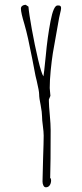

<svg xmlns="http://www.w3.org/2000/svg" viewBox="-20 -775 343 807"><path d="M172.9 12.2Q183.1 12.2 189 3.7Q194.8 -4.9 194.8 -17.1Q194.8 -19 194.3 -20.5Q193.8 -22 193.8 -23.9L190.9 -26.9Q192.9 -85.9 192.9 -229Q192.9 -251.5 189.5 -289.1Q185.5 -332 185.5 -349.1V-356.9L191.9 -372.1Q191.9 -377.9 190.4 -388.7Q189 -399.9 189 -404.8Q189 -437 193.1 -478.8Q197.3 -520.5 202.1 -551.3Q210 -598.1 228.5 -700.2Q229.5 -706.5 232.9 -719.7Q236.8 -734.4 236.8 -741.2Q236.8 -746.6 234.4 -749Q232.4 -751 230.2 -751.5Q228 -752 225.6 -752Q223.1 -752 221.7 -752Q205.1 -752 192.4 -686Q179.2 -617.2 172.4 -540.5Q164.1 -458.5 162.6 -454.1Q154.3 -465.3 140.1 -524.9Q126 -584.5 113.8 -652.1Q101.6 -719.7 99.6 -747.1L87.9 -754.9Q79.6 -754.9 73.7 -750.5Q67.9 -746.1 67.9 -738.8Q67.9 -721.7 82.5 -673.8Q90.8 -645 98.1 -612.1Q105.5 -579.1 115.7 -526.9L128.9 -458Q129.4 -456.5 130.4 -451.4Q131.3 -446.3 134.3 -435.5Q144.5 -392.1 144.5 -378.9Q144.5 -362.8 150.9 -333Q156.7 -302.2 156.7 -286.1Q156.7 -271 160.2 -245.6Q163.6 -220.2 163.6 -205.1Q163.6 -180.2 161.1 -108.4Q158.7 -36.6 158.7 -12.2Q158.7 -2.9 162.4 4.6Q166 12.2 172.9 12.2Z"/></svg>

Font: Amatica SC
Style: Regular
Weight: 400
Version: Version 2.000